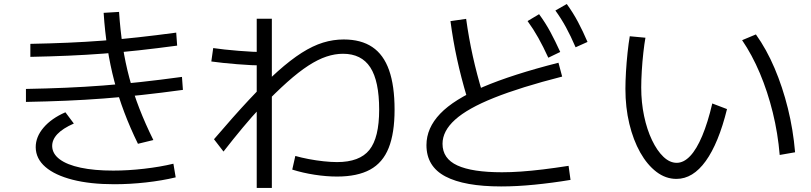

<svg xmlns="http://www.w3.org/2000/svg" viewBox="-20 -875 4040 957"><path d="M667.6 -158.3Q628.6 -238 599.5 -315.2Q570.3 -392.3 549.6 -471.2Q529 -550 515.8 -634.2Q502.6 -718.3 496.6 -811L573.4 -815.7Q579.4 -724.7 591.9 -643.7Q604.4 -562.7 624.9 -486.2Q645.4 -409.7 674.9 -333.7Q704.4 -257.7 744.4 -177ZM549 43.3Q429.7 43.3 341.8 20.8Q254 -1.7 206.3 -42.8Q158.7 -84 158 -140.7Q157.7 -192.7 197 -238.8Q236.3 -285 306 -315.3L348 -259.3Q292.7 -235 265.9 -206.5Q239.1 -178 240.1 -145.3Q241.4 -108 277.7 -80.9Q314 -53.7 382 -39.2Q450 -24.7 544.3 -24.7Q618.7 -24.7 698.3 -33.9Q778 -43 844.3 -59L855.7 9Q788 25.3 707.7 34.3Q627.3 43.3 549 43.3ZM131.3 -656.4Q231 -658.4 319.5 -662.2Q408 -666 492.8 -672.5Q577.7 -679 667.2 -688.9Q756.7 -698.7 858.3 -712.4L863 -647.6Q761.3 -634 671.5 -624.1Q581.7 -614.3 495.8 -607.8Q410 -601.3 321.2 -597.5Q232.3 -593.6 131.3 -591.6ZM109.3 -431.7Q214 -433.7 307.8 -437.7Q401.7 -441.7 493.2 -448.7Q584.7 -455.7 681 -466.2Q777.3 -476.7 887 -491.7L891.7 -427Q782.3 -412 685.2 -401.5Q588 -391 495.8 -384Q403.7 -377 309.2 -373Q214.7 -369 109.3 -367Z M1259.6 61.7V-781.7H1335V61.7ZM1291.7 -548.6Q1266 -548.6 1232.3 -550.3Q1198.7 -552 1161.8 -555Q1125 -558 1091.7 -561.5Q1058.3 -565 1033.3 -568.6L1042.7 -635.4Q1066.7 -631.7 1099.8 -628.2Q1133 -624.7 1169.3 -621.7Q1205.7 -618.7 1239.2 -617Q1272.7 -615.4 1298.3 -615.4ZM1660 5Q1606 5 1547.3 -4.2Q1488.7 -13.3 1436.7 -29.7L1452 -97.7Q1481 -89.4 1518.4 -82.2Q1555.7 -75.1 1593 -71.1Q1630.4 -67.1 1660 -67.1Q1772.3 -67.1 1821.1 -127.7Q1869.9 -188.4 1869.9 -328.3Q1869.9 -471 1825.8 -539Q1781.6 -607 1689.7 -607Q1649.3 -607 1607.2 -593Q1565 -579 1516.8 -547.8Q1468.7 -516.6 1411.5 -465.6Q1354.3 -414.6 1283 -340.6H1279.7Q1236.3 -294.6 1189.7 -238.6Q1143 -182.6 1094 -119.6L1046.6 -181Q1143.7 -294.7 1221.7 -378.2Q1299.7 -461.7 1364.2 -519.2Q1428.7 -576.7 1484 -611.9Q1539.3 -647 1590.3 -662.7Q1641.3 -678.3 1693 -678.3Q1779.7 -678.3 1835.8 -640.5Q1892 -602.7 1919.3 -525.2Q1946.7 -447.7 1946.7 -328.3Q1946.7 -211.3 1917.3 -137.7Q1888 -64 1824.7 -29.5Q1761.3 5 1660 5Z M2478 54.3Q2294.7 54.3 2200.2 4.5Q2105.6 -45.3 2105.6 -151.7Q2105.6 -236.7 2174 -308.2Q2242.3 -379.7 2387.8 -441.7Q2533.3 -503.7 2763.6 -562.3L2782 -493.3Q2574.4 -440.3 2442.7 -387.6Q2311 -335 2248.4 -278.5Q2185.7 -222 2185.7 -158.3Q2185.7 -84.4 2259.7 -50.4Q2333.7 -16.4 2482 -16.4Q2526.7 -16.4 2576.8 -19.9Q2627 -23.4 2686 -30.5Q2745 -37.7 2814 -48.4L2823.7 21.7Q2733.3 36.7 2644.5 45.5Q2555.7 54.3 2478 54.3ZM2307 -392Q2278 -489.3 2258 -581.2Q2238 -673 2225.3 -769.7L2303.4 -781Q2316.7 -685 2336.7 -594.8Q2356.7 -504.7 2385 -411.3ZM2713 -587.3Q2687.3 -643.3 2663.1 -686.5Q2639 -729.6 2609.6 -770L2667 -804.3Q2698.7 -761.3 2723.4 -715.5Q2748 -669.7 2772.4 -616ZM2849 -639.3Q2824.6 -696 2800.8 -739.5Q2777 -783 2748.3 -822.6L2805 -855Q2836.7 -811.3 2861 -765.5Q2885.4 -719.7 2908.4 -666Z M3351.7 16.7Q3298 16.7 3252 -18.3Q3206 -53.3 3171.1 -115.1Q3136.3 -177 3116.8 -258.1Q3097.3 -339.3 3097.3 -432.3Q3097.3 -469.3 3100.1 -517.3Q3103 -565.3 3108 -612.5Q3113 -659.7 3119 -694.3L3197.1 -687Q3191.7 -657.3 3186.7 -612.8Q3181.7 -568.3 3178.9 -521.8Q3176.1 -475.3 3176.1 -439Q3176.1 -364.3 3190.4 -296.7Q3204.7 -229 3229.9 -176.4Q3255 -123.7 3286.7 -93.5Q3318.3 -63.4 3353 -63.4Q3388 -63.4 3420.2 -97.4Q3452.3 -131.4 3480.1 -197.7Q3508 -264 3530.3 -359.3L3603.7 -331.3Q3561.7 -161.3 3497.7 -72.3Q3433.7 16.7 3351.7 16.7ZM3866.3 -102.6Q3857.3 -210.6 3831.8 -314.3Q3806.3 -418 3767.5 -510Q3728.6 -602 3679 -674.7L3747.7 -703.4Q3800.7 -629.3 3840.7 -535.3Q3880.7 -441.3 3907 -335.2Q3933.4 -229 3943 -116Z"/></svg>

Font: M PLUS 2 Thin
Style: Regular
Weight: 100
Designer: Coji Morishita
Foundry: UNDERFOREST DESIGN
Version: Version 1.001